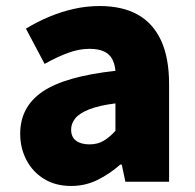

<svg xmlns="http://www.w3.org/2000/svg" viewBox="-20 -603 646 637"><path d="M216 14Q164 14 126 -9.5Q88 -33 67.5 -72.5Q47 -112 47 -159Q47 -249 122 -299.5Q197 -350 363 -368Q361 -391 352 -407.5Q343 -424 324.5 -432.5Q306 -441 277 -441Q243 -441 207 -428Q171 -415 128 -391L66 -508Q104 -531 143.5 -547.5Q183 -564 225 -573.5Q267 -583 311 -583Q385 -583 436 -555Q487 -527 514 -469.5Q541 -412 541 -323V0H396L384 -57H379Q344 -26 303.5 -6Q263 14 216 14ZM277 -124Q304 -124 324 -136Q344 -148 363 -169V-260Q308 -253 275.5 -240Q243 -227 229.5 -210Q216 -193 216 -173Q216 -148 232.5 -136Q249 -124 277 -124Z"/></svg>

Font: Noto Sans SC Thin Black
Style: Regular
Weight: 900
Version: Version 2.004-H2;hotconv 1.0.118;makeotfexe 2.5.65603